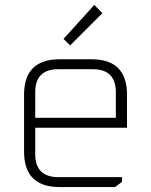

<svg xmlns="http://www.w3.org/2000/svg" viewBox="-20 -754 609 774"><path d="M77 -143V-372Q77 -515 220 -515H350Q492 -515 492 -372V-239H122V-133Q122 -40 215 -40H472V-21L444 0H220Q77 0 77 -143ZM122 -279H447V-382Q447 -475 354 -475H215Q122 -475 122 -382ZM236 -597 360 -734 393 -701 263 -571Z"/></svg>

Font: Oxanium ExtraLight ExtraLight
Style: Regular
Weight: 250
Version: Version 2.000